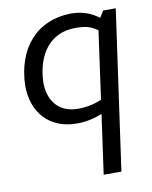

<svg xmlns="http://www.w3.org/2000/svg" viewBox="-85 -558 702 885"><g transform="rotate(-10 266.0 -115.0)"><path d="M316 -425C367 -425 390 -417 420 -396L376 -79C343 -64 306 -56 265 -56C174 -56 128 -118 128 -203C132 -333 198 -425 316 -425ZM43 -203C43 -78 119 10 248 10C289 10 329 2 367 -14L328 264H411L516 -482H457L438 -451C400 -480 357 -494 309 -494C145 -492 48 -375 43 -203Z"/></g></svg>

Font: Cantarell
Style: Oblique
Weight: 400
Italic angle: -8°
Designer: Dave Crossland
Version: Version 0.024